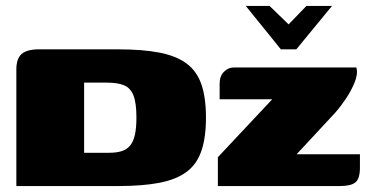

<svg xmlns="http://www.w3.org/2000/svg" viewBox="-20 -626 1246 646"><path d="M807 -606H887L951 -544L1011 -606H1097L977 -460H925ZM673 -230Q673 -163 657.5 -118Q642 -73 607.5 -47.5Q573 -22 516.5 -11Q460 0 377 0Q319 0 271.5 0Q224 0 183.5 0Q143 0 106.5 0Q70 0 35 0V-392Q35 -429 53 -444.5Q71 -460 111 -460Q144 -460 177.5 -460Q211 -460 244 -460Q277 -460 310.5 -460Q344 -460 377 -460Q460 -460 516.5 -449Q573 -438 607.5 -412.5Q642 -387 657.5 -342.5Q673 -298 673 -230ZM263 -112Q274 -112 284.5 -112Q295 -112 305.5 -112Q316 -112 327 -112Q338 -112 348 -112Q372 -112 389.5 -117.5Q407 -123 418 -136.5Q429 -150 434 -173Q439 -196 439 -230Q439 -280 429 -305Q419 -330 397.5 -339Q376 -348 339 -348Q327 -348 314 -348Q301 -348 288.5 -348Q276 -348 263 -348Q263 -341 263 -333.5Q263 -326 263 -318ZM978 -107H1191V-62Q1191 -25 1176 -12.5Q1161 0 1123 0H713V-97L896 -292H719V-345Q719 -370 733.5 -384.5Q748 -399 766 -399H1179Q1185 -378 1173.5 -349.5Q1162 -321 1143.5 -293.5Q1125 -266 1109 -248Z"/></svg>

Font: Genos Black
Style: Regular
Weight: 900
Designer: Robert E. Leuschke
Foundry: Robert E. Leuschke
Version: Version 1.010